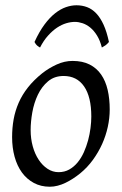

<svg xmlns="http://www.w3.org/2000/svg" viewBox="-20 -688 462 728"><path d="M326.2 -246.1Q326.2 -320.8 298.8 -360.4Q271.5 -399.9 221.2 -399.9Q186 -399.9 162.1 -379.6Q138.2 -359.4 123.5 -328.6Q108.9 -297.9 102.5 -262Q96.2 -226.1 96.2 -194.8Q96.2 -162.1 104.2 -133.1Q112.3 -104 126.7 -82.3Q141.1 -60.5 160.4 -47.9Q179.7 -35.2 202.1 -35.2Q224.6 -35.2 242.4 -45.2Q260.3 -55.2 274.2 -72Q288.1 -88.9 297.9 -110.6Q307.6 -132.3 314 -155.8Q320.3 -179.2 323.2 -202.6Q326.2 -226.1 326.2 -246.1ZM396 -272.9Q396 -240.2 388.7 -206.8Q381.3 -173.3 367.2 -141.8Q353 -110.4 332.3 -81.8Q311.5 -53.2 284.2 -30.8Q271.5 -20.5 257.3 -11.2Q243.2 -2 228.5 5.1Q213.9 12.2 198.7 16.1Q183.6 20 168.9 20Q134.8 20 108.2 5.6Q81.5 -8.8 63.2 -33.9Q44.9 -59.1 35.4 -93.5Q25.9 -127.9 25.9 -168Q25.9 -203.1 31.7 -235.6Q37.6 -268.1 50.8 -298.3Q64 -328.6 85.9 -356.4Q107.9 -384.3 140.1 -410.2Q165 -429.7 194.8 -443.4Q224.6 -457 254.9 -457Q293 -457 319.8 -443.4Q346.7 -429.7 363.5 -405.3Q380.4 -380.9 388.2 -347.2Q396 -313.5 396 -272.9ZM110.8 -528.8Q128.9 -568.4 148.7 -595Q168.5 -621.6 189 -637.7Q209.5 -653.8 230 -660.9Q250.5 -668 270 -668Q291.5 -668 310.3 -660.9Q329.1 -653.8 344.7 -637.5Q360.4 -621.1 372.6 -594.5Q384.8 -567.9 393.1 -528.8Q386.2 -520.5 379.9 -516.1Q373.5 -511.7 366.2 -507.8Q359.4 -534.7 347.9 -553.2Q336.4 -571.8 322.5 -583.3Q308.6 -594.7 293.2 -599.9Q277.8 -605 264.2 -605Q248.5 -605 231.2 -599.9Q213.9 -594.7 196.5 -583.3Q179.2 -571.8 162.4 -553.2Q145.5 -534.7 131.8 -507.8Q125 -511.7 120.4 -515.6Q115.7 -519.5 110.8 -528.8Z"/></svg>

Font: Gentium Plus Phon
Style: Italic
Weight: 400
Italic angle: -8°
Designer: J. Victor Gaultney, Annie Olsen, Iska Routamaa, Becca Hirsbrunner
Foundry: SIL International
Version: Version 5.000